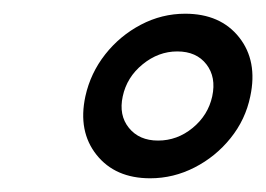

<svg xmlns="http://www.w3.org/2000/svg" viewBox="-20 -820 388 280"><path d="M104.5 -679.5Q112 -713.5 133.5 -740.8Q155 -768 185.5 -784Q216 -800 250 -800Q301.5 -800 328.8 -765.5Q356 -731 345 -679.5Q338 -645.5 316.2 -618.5Q294.5 -591.5 263.8 -575.8Q233 -560 199 -560Q148 -560 120.8 -594.2Q93.5 -628.5 104.5 -679.5ZM159 -679.5Q153 -652 168 -633.5Q183 -615 210.5 -615Q238.5 -615 261 -633.5Q283.5 -652 289.5 -679.5Q295.5 -707.5 281 -726.2Q266.5 -745 238.5 -745Q211 -745 188 -726.2Q165 -707.5 159 -679.5Z"/></svg>

Font: Besley*
Style: Italic
Weight: 400
Italic angle: -13°
Designer: Owen Earl
Foundry: indestructible type*
Version: Version 2.000; ttfautohint (v1.8.3)